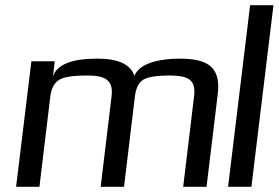

<svg xmlns="http://www.w3.org/2000/svg" viewBox="-20 -720 1074 740"><path d="M672 -494C601 -494 519 -479 498 -428C483 -472 436 -494 355 -494C256 -494 199 -471 184 -425L191 -484H101L42 0H132L174 -349C178 -380 190 -402 209 -413C228 -424 264 -429 317 -429C383 -429 418 -413 410 -349L368 0H458L500 -349C504 -380 514 -401 531 -412C547 -423 582 -429 634 -429C657 -429 675 -427 690 -423C723 -413 733 -390 728 -349L686 0H776L819 -355C832 -459 785 -494 672 -494Z M949 0 1034 -700H944L859 0Z"/></svg>

Font: Gamestation Display
Style: Italic
Weight: 400
Designer: Jonas Hecksher
Foundry: Jonas Hecksher, Playtypeª, e-types AS
Version: Version 1.003